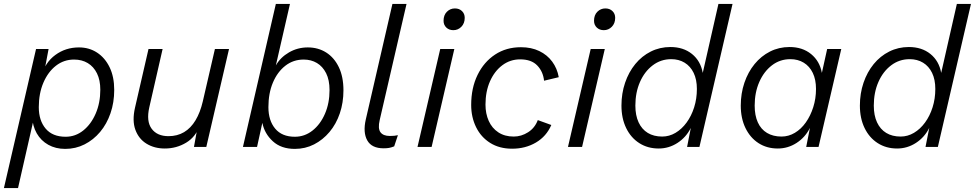

<svg xmlns="http://www.w3.org/2000/svg" viewBox="-39 -750 4976 980"><path d="M-19 210 145 -500H209L185 -373L173 -363Q191 -431 243.5 -469.5Q296 -508 364 -508Q416 -508 456.5 -481.5Q497 -455 520.5 -406.5Q544 -358 544 -291Q544 -227 525 -172Q506 -117 472 -76.5Q438 -36 392.5 -13Q347 10 294 10Q245 10 207.5 -11Q170 -32 148.5 -69.5Q127 -107 125 -157L139 -168L53 210ZM296 -52Q346 -52 386 -84Q426 -116 449.5 -170.5Q473 -225 473 -292Q473 -341 456 -375.5Q439 -410 409 -428Q379 -446 339 -446Q287 -446 246.5 -414.5Q206 -383 182.5 -328Q159 -273 159 -203Q159 -135 194 -93.5Q229 -52 296 -52Z M802 8Q749 8 709 -16.5Q669 -41 652 -87.5Q635 -134 650 -200L719 -500H791L723 -202Q707 -131 735 -93Q763 -55 821 -55Q866 -55 900.5 -75.5Q935 -96 959 -136Q983 -176 996 -232L1058 -500H1130L1014 0H951L972 -116L981 -111Q961 -52 911.5 -22Q862 8 802 8Z M1532 -508Q1585 -508 1626 -482Q1667 -456 1690.5 -407Q1714 -358 1714 -289Q1714 -226 1695.5 -171.5Q1677 -117 1643 -76.5Q1609 -36 1564 -13Q1519 10 1466 10Q1396 10 1353.5 -29Q1311 -68 1300 -123L1273 0H1201L1369 -730H1441L1369 -416Q1392 -457 1436 -482.5Q1480 -508 1532 -508ZM1466 -52Q1516 -52 1556 -83.5Q1596 -115 1619.5 -169Q1643 -223 1643 -290Q1643 -342 1625.5 -376.5Q1608 -411 1578.5 -428.5Q1549 -446 1511 -446Q1458 -446 1417.5 -414.5Q1377 -383 1354 -328.5Q1331 -274 1331 -203Q1331 -135 1365.5 -93.5Q1400 -52 1466 -52Z M1919 7Q1858 7 1835.5 -33.5Q1813 -74 1828 -140L1964 -730H2036L1899 -137Q1889 -94 1903 -75Q1917 -56 1951 -56Q1976 -56 1992 -60L1973 -3Q1958 3 1946.5 5Q1935 7 1919 7Z M2280 -500 2164 0H2092L2208 -500ZM2275 -596Q2253 -596 2239 -609.5Q2225 -623 2225 -644Q2225 -673 2242 -690Q2259 -707 2283 -707Q2305 -707 2319 -693.5Q2333 -680 2333 -659Q2333 -631 2316 -613.5Q2299 -596 2275 -596Z M2575 9Q2510 9 2463 -20.5Q2416 -50 2391 -101Q2366 -152 2366 -214Q2366 -301 2398.5 -367.5Q2431 -434 2488 -471.5Q2545 -509 2620 -509Q2673 -509 2713.5 -489.5Q2754 -470 2779.5 -435.5Q2805 -401 2813 -356L2738 -338Q2733 -385 2703 -416Q2673 -447 2616 -447Q2565 -447 2525 -417Q2485 -387 2462 -335Q2439 -283 2439 -216Q2439 -170 2455.5 -133Q2472 -96 2504.5 -74.5Q2537 -53 2583 -53Q2622 -53 2656.5 -75Q2691 -97 2706 -137L2775 -112Q2750 -54 2696.5 -22.5Q2643 9 2575 9Z M3048 -500 2932 0H2860L2976 -500ZM3043 -596Q3021 -596 3007 -609.5Q2993 -623 2993 -644Q2993 -673 3010 -690Q3027 -707 3051 -707Q3073 -707 3087 -693.5Q3101 -680 3101 -659Q3101 -631 3084 -613.5Q3067 -596 3043 -596Z M3323 8Q3267 8 3224 -19.5Q3181 -47 3157 -96.5Q3133 -146 3133 -211Q3133 -273 3151.5 -327.5Q3170 -382 3203.5 -423Q3237 -464 3283 -487Q3329 -510 3383 -510Q3449 -510 3493 -474.5Q3537 -439 3548 -378L3628 -730H3700L3531 0H3468L3487 -97Q3463 -49 3419 -20.5Q3375 8 3323 8ZM3341 -53Q3377 -53 3409 -72Q3441 -91 3465.5 -124.5Q3490 -158 3504 -202Q3518 -246 3518 -296Q3518 -344 3501.5 -378Q3485 -412 3455.5 -430Q3426 -448 3387 -448Q3334 -448 3292.5 -416.5Q3251 -385 3227.5 -331.5Q3204 -278 3204 -211Q3204 -161 3220.5 -125.5Q3237 -90 3267.5 -71.5Q3298 -53 3341 -53Z M3931 8Q3875 8 3832.5 -19.5Q3790 -47 3766 -96.5Q3742 -146 3742 -211Q3742 -273 3760.5 -327.5Q3779 -382 3812.5 -423Q3846 -464 3891.5 -487Q3937 -510 3991 -510Q4057 -510 4101 -474Q4145 -438 4156 -378L4183 -500H4255L4139 0H4076L4095 -97Q4071 -49 4027 -20.5Q3983 8 3931 8ZM3950 -53Q3986 -53 4018 -72Q4050 -91 4074 -125Q4098 -159 4112 -203Q4126 -247 4126 -296Q4126 -344 4109.5 -378Q4093 -412 4063.5 -430Q4034 -448 3995 -448Q3942 -448 3901 -416.5Q3860 -385 3836.5 -331.5Q3813 -278 3813 -211Q3813 -161 3829 -125.5Q3845 -90 3876 -71.5Q3907 -53 3950 -53Z M4540 8Q4484 8 4441 -19.5Q4398 -47 4374 -96.5Q4350 -146 4350 -211Q4350 -273 4368.5 -327.5Q4387 -382 4420.5 -423Q4454 -464 4500 -487Q4546 -510 4600 -510Q4666 -510 4710 -474.5Q4754 -439 4765 -378L4845 -730H4917L4748 0H4685L4704 -97Q4680 -49 4636 -20.5Q4592 8 4540 8ZM4558 -53Q4594 -53 4626 -72Q4658 -91 4682.5 -124.5Q4707 -158 4721 -202Q4735 -246 4735 -296Q4735 -344 4718.5 -378Q4702 -412 4672.5 -430Q4643 -448 4604 -448Q4551 -448 4509.5 -416.5Q4468 -385 4444.5 -331.5Q4421 -278 4421 -211Q4421 -161 4437.5 -125.5Q4454 -90 4484.5 -71.5Q4515 -53 4558 -53Z"/></svg>

Font: Kantumruy Pro
Style: Italic
Weight: 400
Italic angle: -13°
Designer: Sovichet Tep
Foundry: Sovichet Tep
Version: Version 1.002